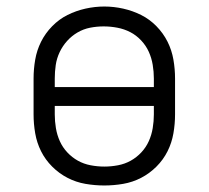

<svg xmlns="http://www.w3.org/2000/svg" viewBox="-20 -561 640 589"><path d="M300 8Q271 8 242 3Q213 -2 187 -15.5Q161 -29 140 -50Q119 -71 106 -97Q93 -123 88 -152Q83 -181 83 -210V-320Q83 -349 88 -378Q93 -407 106 -433Q119 -459 140 -480.5Q161 -502 187 -515Q213 -528 242 -534.5Q271 -541 300 -541Q329 -541 358 -534.5Q387 -528 413 -515Q439 -502 460 -480.5Q481 -459 494 -433Q507 -407 512 -378Q517 -349 517 -320V-210Q517 -181 512 -152Q507 -123 494 -97Q481 -71 460 -50Q439 -29 413 -15.5Q387 -2 358 3Q329 8 300 8ZM148 -294H452V-320Q452 -341 448.5 -362Q445 -383 436.5 -402Q428 -421 413 -437Q398 -453 379.5 -462.5Q361 -472 340 -476Q319 -480 298 -480Q277 -480 256.5 -476Q236 -472 218 -461.5Q200 -451 186 -435.5Q172 -420 163 -401Q154 -382 151 -361.5Q148 -341 148 -320ZM300 -50Q321 -50 342 -54Q363 -58 381 -68Q399 -78 413.5 -93.5Q428 -109 436.5 -128Q445 -147 448.5 -168Q452 -189 452 -210V-236H148V-210Q148 -189 151.5 -168Q155 -147 163.5 -128Q172 -109 186.5 -93.5Q201 -78 219 -68Q237 -58 258 -54Q279 -50 300 -50Z"/></svg>

Font: Iosevka Curly Light Extended
Style: Regular
Weight: 300
Width: 7
Monospace: yes
Designer: Belleve Invis
Foundry: Belleve Invis
Version: Version 11.1.0; ttfautohint (v1.8.3)